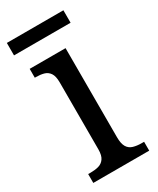

<svg xmlns="http://www.w3.org/2000/svg" viewBox="-176 -732 650 788"><g transform="rotate(-30 149.0 -337.5)"><path d="M21 0V-42H33Q54 -42 70.5 -46.5Q87 -51 97.5 -65.5Q108 -80 108 -109V-426Q108 -456 98 -470.5Q88 -485 71.5 -489.5Q55 -494 35 -494H29V-536H199V-114Q199 -83 208.5 -67.5Q218 -52 235.5 -47Q253 -42 274 -42H286V0ZM1 -616V-675H269V-616Z"/></g></svg>

Font: Noto Serif Thai SemiCondensed
Style: Regular
Weight: 400
Width: 4
Designer: Monotype Design Team
Foundry: Monotype Imaging Inc.
Version: Version 2.002